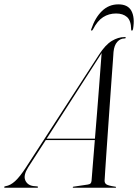

<svg xmlns="http://www.w3.org/2000/svg" viewBox="-70 -884 650 904"><path d="M62.5 -96Q39 -58.5 49 -35.2Q59 -12 87 -8L103.5 -6.5Q109 -6.5 109 -3Q109 0 103.5 0H-45.5Q-50.5 0 -50.5 -3Q-50.5 -6 -43.5 -7.5Q-21.5 -10.5 1.2 -31.2Q24 -52 53 -97L396.5 -627Q426 -673 456.2 -691.2Q486.5 -709.5 516.5 -709.5Q522.5 -709.5 522 -706.5Q522 -703 516.5 -703Q496.5 -703 482 -686.8Q467.5 -670.5 464.5 -639.5Q464.5 -635.5 462 -602.5Q459.5 -569.5 455.8 -518Q452 -466.5 447.8 -405.5Q443.5 -344.5 439.2 -282.5Q435 -220.5 431.2 -167.2Q427.5 -114 425.2 -78.2Q423 -42.5 422.5 -34Q422 -22.5 430.5 -16.2Q439 -10 472.5 -5Q476.5 -5 476.5 -2.5Q476.5 0 472.5 0H276Q272.5 0 272.5 -2.5Q272.5 -4.5 275.5 -5L343 -15Q353 -16.5 356.5 -20.5Q360 -24.5 361 -32.5Q362 -44 366.2 -98Q370.5 -152 376.5 -224.5H145.5ZM400.5 -621.5 149.5 -231H377Q382 -290 387 -353.8Q392 -417.5 396.5 -475Q401 -532.5 404 -575Q407 -617.5 408.5 -634.5Q406.5 -632 400.5 -621.5ZM476.5 -820.5Q442.5 -820.5 415.5 -803.2Q388.5 -786 368 -746Q365 -740 361.5 -740Q357 -740 360 -747.5Q378 -801 410.2 -832.2Q442.5 -863.5 487.5 -863.5Q532.5 -863.5 549 -832.2Q565.5 -801 556.5 -747.5Q555 -740 551 -740Q547 -740 547.5 -746Q547 -787 528 -803.8Q509 -820.5 476.5 -820.5Z"/></svg>

Font: Fraunces 144pt Light
Style: Italic
Weight: 300
Italic angle: -16°
Version: Version 1.000;[0bf87f6ff]